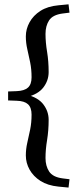

<svg xmlns="http://www.w3.org/2000/svg" viewBox="-20 -733 362 888"><path d="M17.5 -268.5V-310L57.5 -311.5Q93 -313 109.5 -328Q126 -343 126 -375.5Q126 -412.5 119.5 -444.5Q113 -476.5 106.2 -505.8Q99.5 -535 99.5 -564.5Q99.5 -599 116.8 -630.2Q134 -661.5 167.2 -682.8Q200.5 -704 250 -708.5L297 -713L301.5 -674.5L269.5 -670.5Q224 -664.5 207.2 -639Q190.5 -613.5 190.5 -576.5Q190.5 -537 197.8 -493.2Q205 -449.5 205 -399.5Q205 -360.5 180.5 -328.5Q156 -296.5 102 -283.5V-295.5Q156 -282.5 180.5 -250.2Q205 -218 205 -179Q205 -129.5 197.8 -85.5Q190.5 -41.5 190.5 -2Q190.5 34.5 207.2 60.2Q224 86 269.5 92L301.5 96L297 134.5L250 130Q200.5 125 167.2 103.8Q134 82.5 116.8 51.5Q99.5 20.5 99.5 -14Q99.5 -43.5 106.2 -72.8Q113 -102 119.5 -134Q126 -166 126 -203Q126 -235.5 109.5 -250.8Q93 -266 57.5 -267Z"/></svg>

Font: Newsreader 16pt Medium
Style: Regular
Weight: 500
Designer: Hugues Gentile
Foundry: Production Type
Version: Version 1.003